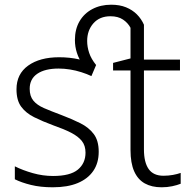

<svg xmlns="http://www.w3.org/2000/svg" viewBox="-20 -785 811 815"><path d="M666 10Q624 10 594.5 -6.5Q565 -23 549.5 -58Q534 -93 534 -148V-486H460V-518L534 -537V-667Q523 -688 502 -702Q481 -716 449 -716Q403 -716 376.5 -686Q350 -656 350 -611Q350 -586 358.5 -560.5Q367 -535 388 -509H333Q315 -534 306.5 -560.5Q298 -587 298 -615Q298 -661 317.5 -694.5Q337 -728 372 -746.5Q407 -765 452 -765Q488 -765 515 -754Q542 -743 561 -724Q580 -705 591 -680V-532H744V-486H591V-151Q591 -96 611 -67.5Q631 -39 674 -39Q695 -39 714 -42.5Q733 -46 747 -51V-5Q732 1 711 5.5Q690 10 666 10ZM399 -141Q399 -93 376 -59.5Q353 -26 310 -8Q267 10 204 10Q152 10 111.5 0Q71 -10 43 -24V-79Q77 -62 119.5 -50Q162 -38 205 -38Q278 -38 310.5 -65Q343 -92 343 -137Q343 -167 327.5 -186.5Q312 -206 282 -221.5Q252 -237 206 -253Q160 -270 125 -287.5Q90 -305 70 -332Q50 -359 50 -406Q50 -471 99.5 -506.5Q149 -542 231 -542Q276 -542 315.5 -533Q355 -524 388 -509L368 -462Q349 -471 325.5 -478.5Q302 -486 277.5 -490Q253 -494 229 -494Q171 -494 138.5 -472Q106 -450 106 -408Q106 -377 121.5 -358Q137 -339 167 -326Q197 -313 240 -297Q285 -280 321 -262Q357 -244 378 -216Q399 -188 399 -141Z"/></svg>

Font: Noto Sans Display Light
Style: Regular
Weight: 300
Designer: Monotype Design Team
Foundry: Monotype Imaging Inc.
Version: Version 2.003